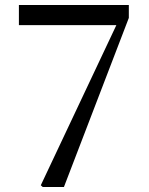

<svg xmlns="http://www.w3.org/2000/svg" viewBox="-20 -752 600 772"><path d="M152 0 144 -7 463 -683 453 -635V-651H56V-732H498V-680L237 0Z"/></svg>

Font: Noto Serif SC ExtraLight Medium
Style: Regular
Weight: 500
Version: Version 2.002-H1;hotconv 1.1.0;makeotfexe 2.6.0